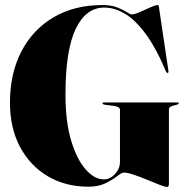

<svg xmlns="http://www.w3.org/2000/svg" viewBox="-20 -730 750 761"><path d="M649.5 -2Q649.5 11 642.5 11Q634.5 11 612.5 2.5Q590.5 -6 563 -17.5Q535.5 -29 510.2 -37.5Q485 -46 470.5 -46Q462.5 -46 444.8 -32Q427 -18 398.8 -4Q370.5 10 330.5 10Q240 10 169.8 -31.2Q99.5 -72.5 59.5 -147.5Q19.5 -222.5 19.5 -323Q19.5 -438 64.2 -525Q109 -612 191.5 -661Q274 -710 386.5 -710Q420.5 -710 444.2 -700.8Q468 -691.5 482.2 -682.2Q496.5 -673 501.5 -673Q513.5 -673 534.5 -682.2Q555.5 -691.5 575.8 -700.8Q596 -710 605.5 -710Q607 -710 608.2 -708.2Q609.5 -706.5 610.5 -698L647.5 -450Q648.5 -442.5 645.5 -441Q642.5 -439.5 638.5 -445Q598.5 -540.5 557 -596.2Q515.5 -652 474.5 -676Q433.5 -700 393.5 -700Q320.5 -700 280 -615.5Q239.5 -531 239.5 -355Q239.5 -248 262 -173Q284.5 -98 319.5 -58.5Q354.5 -19 391.5 -19Q416.5 -19 436 -40.5Q455.5 -62 455.5 -88V-295Q455.5 -307 432.5 -310L394.5 -315Q386.5 -316.5 386.5 -320Q386.5 -324 392.5 -324H682.5Q688.5 -324 688.5 -320Q688.5 -317 680.5 -315L662.5 -310Q649.5 -306.5 649.5 -295Z"/></svg>

Font: Fraunces 144pt Black
Style: Regular
Weight: 900
Version: Version 1.000;[0bf87f6ff]